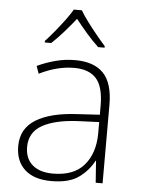

<svg xmlns="http://www.w3.org/2000/svg" viewBox="-54 -807 630 860"><g transform="rotate(5 260.5 -377.0)"><path d="M269 -539Q354 -539 396.5 -494.5Q439 -450 439 -353V0H408L401 -98H399Q375 -52 331.5 -21Q288 10 209 10Q131 10 89.5 -28Q48 -66 48 -133Q48 -212 113.5 -252.5Q179 -293 300 -299L400 -305V-345Q400 -431 367 -467.5Q334 -504 268 -504Q191 -504 111 -464L99 -498Q137 -516 180 -527.5Q223 -539 269 -539ZM304 -268Q202 -263 145 -231Q88 -199 88 -133Q88 -81 121 -52.5Q154 -24 213 -24Q307 -24 353 -77.5Q399 -131 400 -219V-272ZM279 -764Q291 -743 311.5 -715.5Q332 -688 354.5 -660.5Q377 -633 395 -613V-606H366Q339 -631 311 -663.5Q283 -696 261 -724Q239 -696 210.5 -663.5Q182 -631 155 -606H126V-613Q145 -633 167.5 -660.5Q190 -688 210.5 -715.5Q231 -743 243 -764Z"/></g></svg>

Font: Noto Sans ExtraLight
Style: Regular
Weight: 200
Designer: Monotype Design Team
Foundry: Monotype Imaging Inc.
Version: Version 2.007